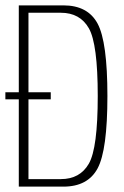

<svg xmlns="http://www.w3.org/2000/svg" viewBox="-24 -695 460 715"><path d="M-4 -325V-351.5H46V-675H212Q303 -675 339.5 -607Q376 -539 376 -337.5Q376 -136 339.5 -68Q303 0 212 0H46V-325ZM82 -28H202.5Q274 -28 307 -85.8Q340 -143.5 340 -337.5Q340 -531.5 307 -589.5Q274 -647.5 202.5 -647.5H82V-351.5H165V-325H82Z"/></svg>

Font: Anybody ExtraLight
Style: Regular
Weight: 200
Designer: Tyler Finck
Foundry: Etcetera Type Company
Version: Version 1.010; ttfautohint (v1.8.3) -l 8 -r 50 -G 200 -x 14 